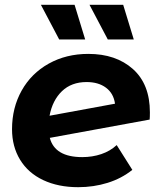

<svg xmlns="http://www.w3.org/2000/svg" viewBox="-20 -770 663 798"><path d="M603 -303Q603 -283 602 -273L187 -197Q208 -117 322 -117Q364 -117 401 -129.5Q438 -142 465 -167L530 -64Q485 -28 427 -10Q369 8 305 8Q222 8 159.5 -21.5Q97 -51 63.5 -106Q30 -161 30 -233Q30 -322 70 -393.5Q110 -465 182.5 -505.5Q255 -546 347 -546Q462 -546 532.5 -483Q603 -420 603 -303ZM186 -289 458 -339Q452 -382 420.5 -405.5Q389 -429 340 -429Q277 -429 237.5 -391Q198 -353 186 -289ZM150 -750H290L334 -606H226ZM352 -750H492L536 -606H428Z"/></svg>

Font: Montserrat Alternates
Style: Bold Italic
Weight: 700
Italic angle: -11.3°
Designer: Julieta Ulanovsky
Foundry: Julieta Ulanovsky
Version: Version 7.200